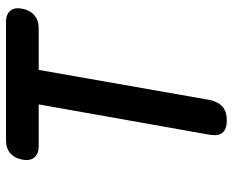

<svg xmlns="http://www.w3.org/2000/svg" viewBox="-88 -682 776 640"><g transform="rotate(-90 300.0 -362.0)"><path d="M272 -621H133Q107 -621 95 -635.5Q83 -650 88 -676Q93 -702 109.5 -716Q126 -730 152 -730H546Q572 -730 584 -716Q596 -702 591 -676Q586 -650 569 -635.5Q552 -621 526 -621H387L287 -52Q281 -23 264.5 -8.5Q248 6 219 6Q189 6 177.5 -8.5Q166 -23 171 -52Z"/></g></svg>

Font: Maple Mono NL SemiBold
Style: Italic
Weight: 600
Italic angle: -10°
Monospace: yes
Designer: subframe7536
Version: Version 7.000